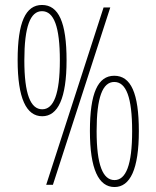

<svg xmlns="http://www.w3.org/2000/svg" viewBox="-20 -744 630 773"><path d="M150 -276C213 -276 248 -348 248 -501C248 -654 216 -724 149 -724C83 -724 51 -654 51 -502C51 -348 86 -276 150 -276ZM166 0H193L424 -714H397ZM150 -304C103 -304 78 -365 78 -501C78 -637 102 -699 149 -699C197 -699 221 -637 221 -501C221 -365 196 -304 150 -304ZM441 9C504 9 539 -63 539 -216C539 -369 507 -439 440 -439C374 -439 342 -369 342 -217C342 -63 377 9 441 9ZM441 -19C394 -19 369 -80 369 -216C369 -352 393 -414 440 -414C488 -414 512 -352 512 -216C512 -80 487 -19 441 -19Z"/></svg>

Font: Noto Sans Malayalam ExtraCondensed Thin
Style: Regular
Weight: 100
Width: 2
Designer: Jelle Bosma - Monotype Design Team
Foundry: Monotype Imaging Inc.
Version: Version 2.104